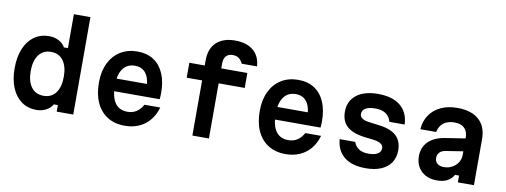

<svg xmlns="http://www.w3.org/2000/svg" viewBox="-68 -1247 4336 1646"><g transform="rotate(10 2100.0 -424.0)"><path d="M292 16Q217 16 162 -23.5Q107 -63 77 -134.5Q47 -206 47 -305Q47 -403 77 -475Q107 -547 162 -586.5Q217 -626 292 -626Q338 -626 376 -606.5Q414 -587 432 -553H467V-848H611V0H467V-57H432Q414 -24 376 -4Q338 16 292 16ZM331 -114Q400 -114 437.5 -164.5Q475 -215 475 -305Q475 -395 437.5 -445.5Q400 -496 331 -496Q263 -496 225 -445.5Q187 -395 187 -305Q187 -214 225 -164Q263 -114 331 -114Z M892 -368H1240L1192 -311Q1192 -407 1159 -455.5Q1126 -504 1061 -504Q992 -504 955.5 -453Q919 -402 919 -309Q919 -208 955.5 -156Q992 -104 1065 -104Q1108 -104 1141.5 -125.5Q1175 -147 1198 -189H1335Q1317 -124 1278.5 -77.5Q1240 -31 1185 -6.5Q1130 18 1062 18Q974 18 911 -21Q848 -60 814 -133Q780 -206 780 -309Q780 -407 815 -478.5Q850 -550 913 -589Q976 -628 1061 -628Q1143 -628 1201 -590.5Q1259 -553 1290 -482.5Q1321 -412 1321 -312Q1321 -297 1320 -284Q1319 -271 1318 -258H892Z M1792 0H1648V-480H1514V-610H1648V-656Q1648 -756 1706 -811Q1764 -866 1869 -866Q1969 -866 2027 -817.5Q2085 -769 2091 -680H1957Q1944 -710 1923 -725Q1902 -740 1869 -740Q1832 -740 1812 -717.5Q1792 -695 1792 -652V-610H2019V-480H1792Z M2292 -368H2640L2592 -311Q2592 -407 2559 -455.5Q2526 -504 2461 -504Q2392 -504 2355.5 -453Q2319 -402 2319 -309Q2319 -208 2355.5 -156Q2392 -104 2465 -104Q2508 -104 2541.5 -125.5Q2575 -147 2598 -189H2735Q2717 -124 2678.5 -77.5Q2640 -31 2585 -6.5Q2530 18 2462 18Q2374 18 2311 -21Q2248 -60 2214 -133Q2180 -206 2180 -309Q2180 -407 2215 -478.5Q2250 -550 2313 -589Q2376 -628 2461 -628Q2543 -628 2601 -590.5Q2659 -553 2690 -482.5Q2721 -412 2721 -312Q2721 -297 2720 -284Q2719 -271 2718 -258H2292Z M3032 -189Q3046 -150 3078 -129.5Q3110 -109 3160 -109Q3213 -109 3241 -126Q3269 -143 3269 -174Q3269 -199 3248 -213.5Q3227 -228 3184 -234L3100 -244Q2999 -257 2949.5 -302Q2900 -347 2900 -429Q2900 -522 2967.5 -575Q3035 -628 3155 -628Q3280 -628 3349.5 -571.5Q3419 -515 3424 -409H3291Q3279 -454 3245 -477.5Q3211 -501 3154 -501Q3098 -501 3068.5 -483.5Q3039 -466 3039 -434Q3039 -410 3060 -395.5Q3081 -381 3124 -376L3208 -365Q3310 -353 3359 -307.5Q3408 -262 3408 -181Q3408 -119 3378.5 -74.5Q3349 -30 3293.5 -6Q3238 18 3159 18Q3039 18 2972 -35.5Q2905 -89 2897 -189Z M3969 -384V-272L3811 -247Q3776 -242 3757.5 -223Q3739 -204 3739 -174Q3739 -144 3760 -126Q3781 -108 3818 -108Q3857 -108 3889 -125.5Q3921 -143 3940 -172.5Q3959 -202 3959 -239V-390Q3959 -443 3929 -472Q3899 -501 3843 -501Q3805 -501 3775 -488.5Q3745 -476 3726.5 -452Q3708 -428 3701 -393H3563Q3569 -466 3605 -518.5Q3641 -571 3702.5 -599.5Q3764 -628 3845 -628Q3968 -628 4033.5 -569Q4099 -510 4099 -401V0H3959V-59H3924Q3904 -23 3868 -4Q3832 15 3778 15Q3722 15 3680 -7Q3638 -29 3614.5 -69Q3591 -109 3591 -162Q3591 -241 3641 -290.5Q3691 -340 3783 -355Z"/></g></svg>

Font: Martian Mono SemiExpanded SemiBold
Style: Regular
Weight: 600
Monospace: yes
Version: Version 0.930